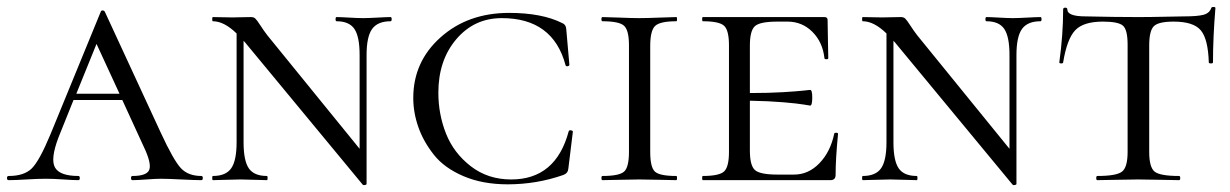

<svg xmlns="http://www.w3.org/2000/svg" viewBox="-22 -517 3531 551"><path d="M556 -12Q560 -12 560 -6Q560 0 556 0Q538 0 498 -2Q458 -4 440 -4Q425 -4 398.5 -2Q372 0 358 0Q354 0 354 -6Q354 -12 358 -12Q396 -12 405 -27Q414 -42 396 -84L329 -230H189L146 -123Q122 -60 136 -36Q150 -12 203 -12Q207 -12 207 -6Q207 0 203 0Q188 0 160 -2Q132 -4 110 -4Q86 -4 54 -2Q22 0 3 0Q-2 0 -2 -6Q-2 -12 3 -12Q47 -12 69 -33.5Q91 -55 123 -132L267 -483Q268 -487 272.5 -487Q277 -487 279 -483L439 -137Q476 -57 497 -34.5Q518 -12 556 -12ZM197 -248H321L255 -391Z M1099 -468Q1102 -468 1102 -462Q1102 -456 1099 -456Q1062 -456 1046 -434Q1030 -412 1030 -359V11Q1030 13 1025.5 14Q1021 15 1019 13L689 -386Q681 -396 677 -400V-109Q677 -56 692 -34Q707 -12 744 -12Q746 -12 746 -6Q746 0 744 0Q733 0 708 -1Q683 -2 668 -2Q653 -2 626.5 -1Q600 0 589 0Q587 0 587 -6Q587 -12 589 -12Q626 -12 641.5 -34Q657 -56 657 -109V-421Q621 -456 589 -456Q587 -456 587 -462Q587 -468 589 -468Q599 -468 618 -467.5Q637 -467 645 -467Q654 -467 669.5 -467.5Q685 -468 698 -468Q706 -468 710.5 -464Q715 -460 725 -444.5Q735 -429 745 -416L1010 -90V-359Q1010 -412 995 -434Q980 -456 944 -456Q941 -456 941 -462Q941 -468 944 -468Q955 -468 980 -466.5Q1005 -465 1020 -465Q1034 -465 1061 -466.5Q1088 -468 1099 -468Z M1439 -480Q1533 -480 1591 -451Q1602 -447 1603 -434L1612 -331Q1612 -328 1607 -327Q1602 -326 1601 -330Q1565 -465 1418 -465Q1339 -465 1287.5 -404.5Q1236 -344 1236 -251Q1236 -189 1258 -133.5Q1280 -78 1329 -40Q1378 -2 1445 -2Q1573 -2 1610 -140Q1611 -144 1616.5 -143Q1622 -142 1622 -139L1609 -33Q1608 -20 1595 -15Q1518 12 1435 12Q1363 12 1308 -11.5Q1253 -35 1223 -73Q1193 -111 1178.5 -152.5Q1164 -194 1164 -236Q1164 -340 1242.5 -410Q1321 -480 1439 -480Z M1844 -81Q1844 -37 1857.5 -24.5Q1871 -12 1919 -12Q1921 -12 1921 -6Q1921 0 1919 0Q1906 0 1870.5 -1Q1835 -2 1812 -2Q1792 -2 1756 -1Q1720 0 1707 0Q1704 0 1704 -6Q1704 -12 1707 -12Q1755 -12 1769 -24.5Q1783 -37 1783 -81V-387Q1783 -430 1769 -443Q1755 -456 1707 -456Q1704 -456 1704 -462Q1704 -468 1707 -468Q1720 -468 1756 -466.5Q1792 -465 1812 -465Q1835 -465 1871 -466.5Q1907 -468 1919 -468Q1921 -468 1921 -462Q1921 -456 1919 -456Q1872 -456 1858 -442.5Q1844 -429 1844 -385Z M2372 -133Q2372 -136 2377.5 -136Q2383 -136 2383 -133Q2376 -61 2376 -15Q2376 0 2361 0H1995Q1993 0 1993 -6Q1993 -12 1995 -12Q2042 -12 2056 -25Q2070 -38 2070 -81V-387Q2070 -430 2056 -443Q2042 -456 1995 -456Q1993 -456 1993 -462Q1993 -468 1995 -468H2344Q2353 -468 2353 -460Q2353 -442 2354 -402Q2355 -362 2355 -350Q2355 -347 2349.5 -347Q2344 -347 2344 -350Q2339 -396 2309.5 -425.5Q2280 -455 2238 -455H2209Q2159 -455 2144.5 -442Q2130 -429 2130 -386V-250Q2185 -250 2225.5 -252.5Q2266 -255 2284 -257Q2302 -259 2303 -259Q2309 -259 2309 -237Q2309 -214 2303 -214Q2302 -214 2284.5 -217Q2267 -220 2226 -223.5Q2185 -227 2130 -228V-85Q2130 -42 2144.5 -29Q2159 -16 2209 -16H2257Q2298 -16 2329.5 -48.5Q2361 -81 2372 -133Z M2964 -468Q2967 -468 2967 -462Q2967 -456 2964 -456Q2927 -456 2911 -434Q2895 -412 2895 -359V11Q2895 13 2890.5 14Q2886 15 2884 13L2554 -386Q2546 -396 2542 -400V-109Q2542 -56 2557 -34Q2572 -12 2609 -12Q2611 -12 2611 -6Q2611 0 2609 0Q2598 0 2573 -1Q2548 -2 2533 -2Q2518 -2 2491.5 -1Q2465 0 2454 0Q2452 0 2452 -6Q2452 -12 2454 -12Q2491 -12 2506.5 -34Q2522 -56 2522 -109V-421Q2486 -456 2454 -456Q2452 -456 2452 -462Q2452 -468 2454 -468Q2464 -468 2483 -467.5Q2502 -467 2510 -467Q2519 -467 2534.5 -467.5Q2550 -468 2563 -468Q2571 -468 2575.5 -464Q2580 -460 2590 -444.5Q2600 -429 2610 -416L2875 -90V-359Q2875 -412 2860 -434Q2845 -456 2809 -456Q2806 -456 2806 -462Q2806 -468 2809 -468Q2820 -468 2845 -466.5Q2870 -465 2885 -465Q2899 -465 2926 -466.5Q2953 -468 2964 -468Z M3143 -455Q3087 -455 3063.5 -430Q3040 -405 3029 -338Q3029 -335 3023.5 -335Q3018 -335 3018 -338Q3029 -418 3029 -490Q3029 -495 3035 -495Q3041 -495 3041 -490Q3041 -470 3093 -470Q3179 -468 3244 -468Q3279 -468 3321.5 -469Q3364 -470 3377 -470Q3414 -470 3431.5 -474.5Q3449 -479 3454 -494Q3455 -497 3460.5 -497Q3466 -497 3466 -494Q3459 -410 3459 -338Q3459 -335 3453 -335Q3447 -335 3447 -338Q3445 -405 3424 -430Q3403 -455 3346 -455Q3302 -455 3289 -441.5Q3276 -428 3276 -387V-81Q3276 -37 3291.5 -24.5Q3307 -12 3362 -12Q3365 -12 3365 -6Q3365 0 3362 0Q3348 0 3308.5 -1Q3269 -2 3244 -2Q3221 -2 3181.5 -1Q3142 0 3127 0Q3124 0 3124 -6Q3124 -12 3127 -12Q3182 -12 3198 -24.5Q3214 -37 3214 -81V-389Q3214 -431 3201 -443Q3188 -455 3143 -455Z"/></svg>

Font: Cormorant SC
Style: Regular
Weight: 400
Designer: Christian Thalmann (Catharsis Fonts)
Version: Version 1.000;PS 002.000;hotconv 1.0.88;makeotf.lib2.5.64775